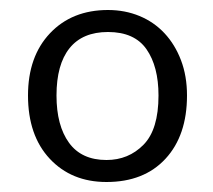

<svg xmlns="http://www.w3.org/2000/svg" viewBox="-20 -658 426 384"><path d="M354 -467Q354 -387 311 -340.5Q268 -294 193 -294Q123 -294 79.5 -340.5Q36 -387 36 -467Q36 -545 80 -591.5Q124 -638 196 -638Q230 -638 259 -626Q288 -614 309 -591.5Q330 -569 342 -537.5Q354 -506 354 -467ZM297 -467Q297 -525 273 -559.5Q249 -594 196 -594Q145 -594 119 -561.5Q93 -529 93 -467Q93 -407 118 -372.5Q143 -338 193 -338Q237 -338 267 -368.5Q297 -399 297 -467Z"/></svg>

Font: Mukta Vaani Light
Style: Regular
Weight: 300
Designer: Noopur Datye, Girish Dalvi, Yashodeep Gholap, Pallavi Karambelkar
Foundry: Ek Type
Version: Version 2.538;PS 1.000;hotconv 16.6.51;makeotf.lib2.5.65220;